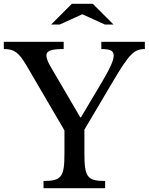

<svg xmlns="http://www.w3.org/2000/svg" viewBox="-25 -990 782 1010"><path d="M114 -646C73 -715 50 -732 -5 -732V-770H310V-732C244 -732 219 -723 219 -698C219 -685 226 -665 242 -638L397 -373H401L514 -563C556 -634 573 -673 573 -698C573 -723 556 -732 508 -732V-770H737V-732C681 -732 655 -706 573 -568L419 -308V-189C419 -59 432 -38 528 -38V0H204V-38C299 -38 314 -60 314 -182V-304ZM353 -970 244 -861H289L408 -915L527 -861H572L463 -970Z"/></svg>

Font: Libre Baskerville
Style: Regular
Weight: 400
Designer: Pablo Impallari, Rodrigo Fuenzalida
Foundry: Pablo Impallari, Rodrigo Fuenzalida
Version: Version 1.051;Glyphs 3.2.3 (3260)